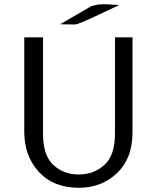

<svg xmlns="http://www.w3.org/2000/svg" viewBox="-20 -872 746 910"><path d="M265 -757 413 -843 447 -851Q453 -851 464.5 -851.5Q476 -852 482 -852L545 -848L432 -795Q350 -756 335 -756Q323 -756 299.5 -756.5Q276 -757 265 -757ZM95 -247V-695H184V-236Q184 -136 232.5 -90.5Q281 -45 353 -45Q424 -45 474.5 -90Q525 -135 525 -239V-695H608V-243Q608 -122 535 -52Q462 18 354 18Q233 18 164 -57.5Q95 -133 95 -247Z"/></svg>

Font: Coval
Style: Light
Weight: 300
Foundry: Context Ltd
Version: Version 001.000